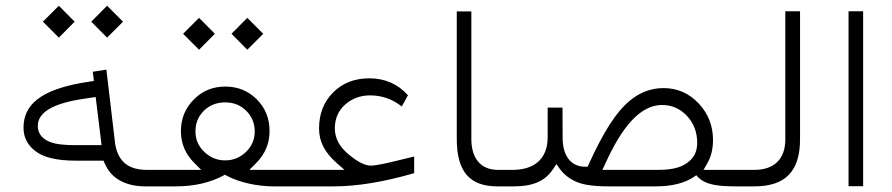

<svg xmlns="http://www.w3.org/2000/svg" viewBox="-20 -662 3170 682"><path d="M520 0C528.3 0 532.7 -9.3 532.7 -27.3V-32.7C532.7 -49.8 528.3 -58.6 520 -58.6H502.9C442.9 -58.6 401.4 -81.5 389.2 -149.4V-149.9L357.9 -414.6L309.6 -407.2L313.5 -374.5L268.1 -367.2C125.5 -341.3 63.5 -290.5 63.5 -208.5C63.5 -173.8 78.1 -145.5 107.4 -124C136.2 -102.1 184.1 -91.3 250.5 -91.3H347.7L351.6 -82.5C374.5 -27.8 425.3 0 497.6 0ZM189 -528.3 245.1 -585 189 -641.6 132.3 -585ZM360.4 -528.3 417 -585 360.4 -641.6 304.2 -585ZM340.8 -146.5H243.2C217.3 -146.5 195.3 -148.4 177.2 -151.9C141.6 -159.2 114.3 -179.7 114.3 -214.8C114.3 -263.2 168.5 -294.9 276.9 -311L319.8 -317.4Z M1018.1 0C1026.4 0 1030.8 -12.2 1030.8 -27.3V-32.7C1030.8 -47.9 1027.8 -58.6 1018.6 -58.6H865.7L890.6 -83.5C921.9 -115.2 937.5 -152.8 937.5 -196.3C937.5 -241.2 922.4 -278.8 892.1 -309.1C861.8 -339.4 824.7 -354.5 780.3 -354.5C735.8 -354.5 698.7 -339.4 668.5 -308.6C637.7 -277.8 622.6 -240.2 622.6 -195.8C622.6 -152.8 638.2 -115.2 669.9 -83.5L694.8 -58.6H515.1C506.8 -58.6 502.9 -49.8 502.9 -32.7V-27.3C502.9 -9.3 507.3 0 515.6 0H604.5C668.5 0 724.6 -12.7 772 -37.6L778.8 -41.5L785.6 -37.6C833 -12.7 896 0 952.6 0ZM687 -485.4 743.2 -542 687 -598.6 630.4 -542ZM858.4 -485.4 915 -542 858.4 -598.6 802.2 -542ZM779.8 -298.3C809.6 -298.3 834.5 -288.6 854.5 -268.6C874.5 -248.5 884.8 -224.1 884.8 -195.3C884.8 -166.5 874.5 -142.6 854 -122.6C833 -102.5 808.6 -92.3 779.8 -92.3C751 -92.3 726.6 -102.5 705.6 -122.6C684.6 -142.6 674.3 -167 674.3 -195.3C674.3 -225.1 684.6 -249.5 704.6 -269C724.6 -288.6 750 -298.3 779.8 -298.3Z M1014.2 -58.6C1005.9 -58.6 1002 -49.8 1002 -32.7V-27.3C1002 -9.3 1006.3 0 1014.6 0H1165.5C1248 0 1343.3 -15.6 1451.2 -46.9V-106L1365.7 -85.4C1332 -77.6 1309.1 -73.7 1296.9 -73.7C1276.9 -73.7 1251.5 -86.4 1221.2 -111.3C1186.5 -138.7 1169.4 -170.4 1169.4 -206.1C1169.4 -240.7 1181.6 -269 1206.5 -291C1231.4 -312.5 1260.7 -323.2 1294.4 -323.2C1336.4 -323.2 1374 -310.1 1407.2 -283.7L1429.2 -323.7C1393.1 -363.8 1347.2 -383.8 1292 -383.8C1239.7 -383.8 1196.8 -367.2 1163.6 -334C1129.9 -300.3 1113.3 -257.8 1113.3 -205.6C1113.3 -158.2 1133.8 -120.6 1174.8 -84L1203.6 -58.6H1165Z M1769 0C1778.3 0 1781.7 -13.7 1781.7 -27.3V-32.7C1781.7 -49.8 1777.3 -58.6 1769 -58.6H1748.5C1688 -58.6 1654.3 -99.1 1654.3 -168V-621.6H1602.5V-168.5C1602.5 -52.7 1647.9 0 1747.1 0Z M2605.5 0C2613.3 0 2617.7 -12.2 2617.7 -27.3V-32.7C2617.7 -49.8 2613.8 -58.6 2605.5 -58.6H2504.4H2479L2491.7 -80.6C2505.9 -104.5 2512.7 -132.8 2512.7 -164.6C2512.7 -215.3 2495.6 -258.8 2461.4 -294.9C2427.2 -331.1 2385.7 -349.1 2336.9 -349.1C2292.5 -349.1 2253.9 -334 2219.2 -306.2C2165.5 -262.2 2121.1 -187.5 2071.3 -78.6L2067.4 -69.8H2058.1C2007.8 -69.8 1978.5 -109.4 1978.5 -171.9L1978 -279.8H1925.3V-173.8C1925.3 -99.6 1879.4 -58.6 1801.3 -58.6H1764.2C1755.9 -58.6 1752 -49.8 1752 -32.7V-27.3C1752 -9.3 1756.3 0 1764.6 0H1804.7C1875.5 0 1917 -20 1944.3 -61L1956.5 -79.1C1975.6 -50.3 1989.3 -36.1 2017.1 -21C2044.9 -5.9 2084 0 2143.1 0H2309.1C2367.2 0 2413.6 -11.7 2447.8 -35.6L2453.1 -39.6L2461.4 -30.8C2484.9 -7.8 2524.9 0 2591.8 0ZM2456.5 -154.8C2456.5 -131.8 2450.2 -112.8 2437 -98.1C2411.1 -68.4 2371.6 -58.6 2318.8 -58.6H2142.6H2119.6L2129.4 -79.1C2191.4 -217.3 2257.3 -289.1 2331.5 -289.1C2366.2 -289.1 2395.5 -276.4 2419.9 -250.5C2444.3 -224.6 2456.5 -192.4 2456.5 -154.8Z M2600.6 -58.6C2592.3 -58.6 2588.4 -49.8 2588.4 -32.7V-27.3C2588.4 -9.3 2592.8 0 2601.1 0H2659.7C2769.5 0 2821.8 -53.7 2821.8 -167V-622.1H2769.5V-166.5C2769.5 -97.7 2730 -58.6 2660.2 -58.6Z M2994.1 -0.5H3045.9V-622.1H2994.1Z"/></svg>

Font: Shabnam Thin
Style: Regular
Weight: 100
Foundry: DejaVu fonts team - Redesigned by Saber Rastikerdar - Based on Vazir font
Version: Version 5.0.1